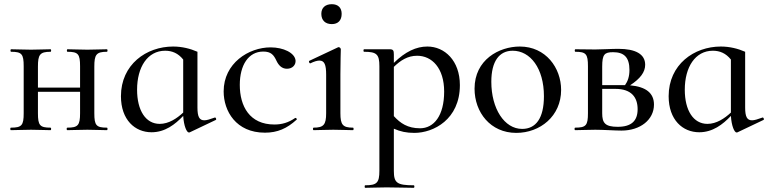

<svg xmlns="http://www.w3.org/2000/svg" viewBox="-20 -621 3665 916"><path d="M490 -12C439 -12 430 -23 430 -81V-303C430 -360 439 -374 490 -374C494 -374 494 -386 490 -386C465 -386 431 -384 397 -384C362 -384 328 -386 302 -386C298 -386 298 -374 302 -374C353 -374 362 -363 362 -305V-203H161V-303C161 -360 170 -374 221 -374C225 -374 225 -386 221 -386C196 -386 162 -384 128 -384C93 -384 59 -386 33 -386C29 -386 29 -374 33 -374C84 -374 93 -363 93 -305V-81C93 -23 84 -12 32 -12C28 -12 28 0 32 0C59 0 93 -2 128 -2C162 -2 195 0 221 0C225 0 225 -12 221 -12C170 -12 161 -23 161 -81V-183H362V-81C362 -23 352 -12 301 -12C297 -12 297 0 301 0C327 0 362 -2 397 -2C431 -2 464 0 490 0C494 0 494 -12 490 -12Z M1004 -60C982 -52 966 -47 955 -47C931 -47 922 -64 922 -108V-374C888 -389 848 -399 806 -399C678 -399 557 -313 557 -162C557 -49 624 10 703 10C767 10 815 -27 854 -68C857 -19 871 11 881 11C883 11 884 11 886 10L1010 -49C1014 -52 1009 -63 1004 -60ZM742 -30C675 -30 634 -94 634 -193C634 -301 684 -379 768 -379C801 -379 830 -367 854 -337V-84C824 -56 785 -30 742 -30Z M1244 12C1304 12 1349 -8 1395 -50C1399 -53 1392 -60 1388 -58C1356 -36 1325 -27 1289 -27C1171 -27 1124 -114 1124 -216C1124 -310 1165 -375 1236 -375C1273 -375 1286 -359 1299 -331C1309 -310 1324 -293 1349 -293C1377 -293 1392 -313 1390 -333C1386 -369 1332 -395 1271 -395C1166 -395 1047 -319 1047 -185C1047 -91 1106 12 1244 12Z M1563 -506C1593 -506 1610 -524 1610 -555C1610 -584 1593 -601 1563 -601C1532 -601 1513 -584 1513 -555C1513 -524 1532 -506 1563 -506ZM1476 0C1501 0 1534 -2 1570 -2C1606 -2 1639 0 1664 0C1668 0 1668 -12 1664 -12C1615 -12 1604 -26 1604 -81V-267C1604 -332 1606 -372 1606 -386C1606 -390 1601 -396 1596 -396C1594 -396 1594 -396 1592 -395L1456 -331C1451 -329 1456 -317 1461 -319C1479 -328 1494 -332 1504 -332C1528 -332 1536 -312 1536 -265V-81C1536 -26 1524 -12 1476 -12C1472 -12 1472 0 1476 0Z M2019 -399C1966 -399 1914 -375 1859 -321V-361C1859 -380 1856 -386 1839 -386H1717C1713 -386 1713 -374 1717 -374C1777 -374 1790 -362 1790 -305V194C1790 251 1778 263 1722 263C1719 263 1719 275 1722 275C1749 275 1785 273 1824 273C1873 273 1918 275 1954 275C1958 275 1958 263 1954 263C1873 263 1859 251 1859 194V-7C1891 7 1919 13 1957 13C2048 13 2174 -51 2174 -215C2174 -332 2101 -399 2019 -399ZM1984 -9C1925 -9 1890 -33 1859 -67V-302C1891 -333 1925 -355 1970 -355C2041 -355 2099 -296 2099 -184C2099 -69 2050 -9 1984 -9Z M2443 13C2557 13 2657 -67 2657 -192C2657 -297 2584 -399 2460 -399C2361 -399 2244 -336 2244 -198C2244 -85 2320 13 2443 13ZM2471 -6C2386 -6 2324 -103 2324 -231C2324 -329 2362 -379 2426 -379C2510 -379 2575 -295 2575 -162C2575 -56 2536 -6 2471 -6Z M2986 -214C3035 -246 3058 -277 3058 -312C3058 -363 3012 -388 2930 -388C2894 -388 2854 -385 2820 -385C2785 -385 2751 -386 2725 -386C2721 -386 2721 -374 2725 -374C2776 -374 2785 -363 2785 -305V-81C2785 -23 2776 -12 2724 -12C2720 -12 2720 0 2724 0C2751 0 2785 -2 2820 -2C2858 -2 2914 2 2945 2C3035 2 3100 -50 3100 -122C3100 -177 3062 -207 2986 -214ZM2905 -372C2957 -372 2983 -348 2983 -287C2983 -256 2975 -233 2962 -215H2951H2853V-303C2853 -362 2864 -372 2905 -372ZM2927 -16C2866 -16 2853 -35 2853 -81V-197H2916C2993 -197 3022 -156 3022 -100C3022 -45 2993 -16 2927 -16Z M3617 -60C3595 -52 3579 -47 3568 -47C3544 -47 3535 -64 3535 -108V-374C3501 -389 3461 -399 3419 -399C3291 -399 3170 -313 3170 -162C3170 -49 3237 10 3316 10C3380 10 3428 -27 3467 -68C3470 -19 3484 11 3494 11C3496 11 3497 11 3499 10L3623 -49C3627 -52 3622 -63 3617 -60ZM3355 -30C3288 -30 3247 -94 3247 -193C3247 -301 3297 -379 3381 -379C3414 -379 3443 -367 3467 -337V-84C3437 -56 3398 -30 3355 -30Z"/></svg>

Font: Cormorant Infant Book
Style: Regular
Weight: 500
Designer: Christian Thalmann (Catharsis Fonts)
Version: Version 1.000;PS 002.000;hotconv 1.0.88;makeotf.lib2.5.64775